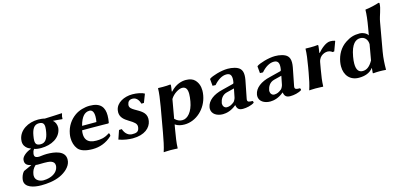

<svg xmlns="http://www.w3.org/2000/svg" viewBox="-84 -1239 4269 2019"><g transform="rotate(-15 2050.0 -230.0)"><path d="M492.2 -289C493.2 -294.7 493.7 -300.5 493.7 -306.4C493.7 -336.5 481.1 -368.1 458.2 -385.6C487.9 -385.1 523.4 -379.4 557.8 -377L561.3 -380C560.9 -389 561.5 -398 563 -407C564.6 -416 567.6 -427 571.2 -436L568.7 -439C520.2 -434.9 456.8 -434.3 381.5 -430.4C364.6 -436 332.2 -439 310.7 -439C202.7 -439 103.5 -381 86.5 -285C85 -276.1 84.2 -267.8 84.2 -260.3C84.2 -220.3 104.1 -198.1 123 -183C136 -172.6 159.4 -165 159.4 -165L156.5 -160C109.3 -145 60.1 -106.8 54.3 -74C53.3 -68.2 52.8 -62.6 52.8 -57.4C52.8 -24.7 73.1 -3.3 119.6 4C95.6 17.6 54.6 32 28.2 46C7.3 68 -3.2 99.2 -7.6 124C-8.7 130.1 -9.2 135.8 -9.2 141.3C-9.2 214.6 82.3 238 165.3 238C230.6 238 307.8 230.2 373.4 200.5C437.5 171.5 490.9 121.4 500.3 68C501.8 59.6 502.5 51.8 502.5 44.4C502.5 -48.8 390.2 -66 304.9 -66C287.9 -66 264.6 -64 241 -61C226.9 -60 226.7 -59 221.7 -59C196.7 -59 170.9 -63 170.9 -94.2C170.9 -98 171.3 -102.3 172.1 -107C175 -123.1 177.6 -135 191.6 -152C204.8 -146 231 -141 265.1 -141C381.1 -141 475.8 -195.9 492.2 -289ZM359.1 -288C346.5 -217 320.2 -181 272.2 -181C228.7 -181 214.4 -199.3 214.4 -236.2C214.4 -251.1 216.7 -269 220.4 -290C232.1 -356 255.6 -399 307.6 -399C350.5 -399 365.1 -380.6 365.1 -342.7C365.1 -327.6 362.8 -309.4 359.1 -288ZM162.5 16C168.7 16.8 176.1 18 185.1 18C214.6 18 241.5 17 255.3 17C306.8 17 367.7 21.1 367.7 75.5C367.7 80.3 367.2 85.4 366.2 91C355.5 152 287.2 193 201.2 193C170.1 193 113.5 175.4 113.5 120.1C113.5 115 113.9 109.7 114.9 104C120.8 70.9 131.7 43 162.5 16Z M741.1 -255C753.3 -304 771.6 -338.8 790 -359C805.7 -376.3 827.5 -389 855.8 -389C886.3 -389 902.9 -363 902.9 -313.4C902.9 -296.6 901 -277.1 897.1 -255ZM990 -107C936.9 -69.5 887.8 -66 845.8 -66C797.2 -66 763.1 -79.1 743.9 -105C731.6 -121.6 725.4 -143.4 725.4 -170.4C725.4 -182.6 726.7 -195.8 729.2 -210H828.7C928.7 -210 1013.9 -208 1013.9 -208L1020.9 -214C1025.8 -241.5 1028.7 -267.8 1028.7 -292.1C1028.7 -378.2 991.7 -439 871.6 -439C816.6 -439 753.7 -421.7 708.3 -389C652.7 -349 609.1 -288.9 594.5 -206C592 -191.6 590.7 -177.1 590.7 -162.7C590.7 -117.9 603.1 -74.5 628.6 -42C656.5 -6.5 712.4 10 787.4 10C859.4 10 935 -13 1000.6 -76C1001.1 -78.8 1001.3 -81.8 1001.3 -84.8C1001.3 -95.9 997.9 -107 990 -107Z M1105.1 -113 1072.2 -17C1122.6 3 1187.4 10 1223.4 10C1353.4 10 1419.5 -53 1431.7 -122C1433.3 -131.2 1434.1 -139.8 1434.1 -147.8C1434.1 -217.9 1374.9 -243.9 1317.2 -278C1290.6 -293.8 1268.2 -309.6 1268.2 -336C1268.2 -338.9 1268.5 -341.9 1269 -345C1274 -373 1287.7 -394 1326.7 -394C1375.7 -394 1396.4 -347 1404.4 -319L1431.6 -320L1466.5 -410L1465 -413C1440.6 -428 1384.6 -439 1336.6 -439C1246.6 -439 1159.8 -395 1146.3 -318C1144.8 -309.8 1144.1 -302 1144.1 -294.6C1144.1 -239.6 1182.8 -208.5 1228.1 -181C1285.5 -146.2 1307.2 -128 1307.2 -97.5C1307.2 -93 1306.7 -88.2 1305.8 -83C1297.5 -36 1266.2 -34 1228.2 -34C1193.1 -34 1155.1 -56 1135.3 -114Z M1731.7 -282C1763.1 -335 1825.1 -369 1859.1 -369C1900.9 -369 1916.2 -338.6 1916.2 -288.4C1916.2 -265.4 1913 -238.3 1907.7 -208C1888.9 -101.5 1834.1 -40 1778.1 -40C1753.1 -40 1727 -45 1695.4 -76ZM1749.1 -358 1745.5 -361C1749.5 -383.8 1754 -416.5 1754 -425C1754 -431.9 1753 -435 1746.7 -435C1728.1 -432.1 1695.8 -431 1665.6 -431C1647.5 -431 1630.2 -431.4 1617.2 -432L1614.7 -429C1614.8 -386.3 1604.6 -309.7 1591.5 -235L1544.4 32C1531.2 106.5 1517 178.5 1499.1 232L1499.6 235C1499.6 235 1539.1 232 1574.1 232C1608.4 232 1648.6 235 1648.6 235L1651.1 232C1652.7 175 1663.1 107 1676.4 32L1685.2 -18C1714.5 3 1750.3 10 1787.3 10C1913.4 10 2029.6 -94.1 2054.5 -235C2057.7 -253.6 2059.4 -271 2059.4 -287.3C2059.4 -336.5 2044.4 -375.7 2014.2 -406.5C1994.4 -426.7 1961.9 -439 1918.4 -439C1875.4 -439 1810 -425 1749.1 -358Z M2385.3 -222 2366.9 -129C2364.6 -116 2352.3 -91.1 2344 -84C2316.9 -61 2292 -50 2264 -50C2237.4 -50 2221.2 -73.6 2221.2 -97.8C2221.2 -100.8 2221.5 -103.9 2222 -107C2228.4 -143.1 2249.1 -187.8 2301.6 -201ZM2486.3 -80C2491.4 -109 2523.1 -266 2525 -277C2528.4 -296.2 2530.1 -313.1 2530.1 -327.9C2530.1 -359.6 2522.4 -382.2 2506.5 -399.1C2479.9 -427.5 2421.7 -439 2373.6 -439C2301.6 -439 2199.9 -407 2172.2 -386L2168.5 -382L2175.3 -307L2208.1 -306C2251 -356 2300.1 -385 2345.1 -385C2380 -385 2400.2 -369.3 2400.2 -324.1C2400.2 -312.5 2398.9 -298.8 2396.1 -283C2394.8 -276 2391.1 -272 2388 -271L2265.5 -240C2165.4 -217 2098.4 -166 2086.5 -98C2085.4 -92 2084.9 -86.2 2084.9 -80.6C2084.9 -22.5 2140.5 10 2204.4 10C2243.5 10 2298.7 -3 2351.6 -48H2353.6C2360.4 -7 2379.4 10 2422.4 10C2461.5 10 2513.2 0 2547.2 -23C2547.5 -31.7 2546.1 -39 2540.9 -44C2505.4 -44 2485.3 -46.4 2485.3 -70C2485.3 -73 2485.6 -76.3 2486.3 -80Z M2901.3 -222 2882.9 -129C2880.6 -116 2868.3 -91.1 2860 -84C2832.9 -61 2808 -50 2780 -50C2753.4 -50 2737.2 -73.6 2737.2 -97.8C2737.2 -100.8 2737.5 -103.9 2738 -107C2744.4 -143.1 2765.1 -187.8 2817.6 -201ZM3002.3 -80C3007.4 -109 3039.1 -266 3041 -277C3044.4 -296.2 3046.1 -313.1 3046.1 -327.9C3046.1 -359.6 3038.4 -382.2 3022.5 -399.1C2995.9 -427.5 2937.7 -439 2889.6 -439C2817.6 -439 2715.9 -407 2688.2 -386L2684.5 -382L2691.3 -307L2724.1 -306C2767 -356 2816.1 -385 2861.1 -385C2896 -385 2916.2 -369.3 2916.2 -324.1C2916.2 -312.5 2914.9 -298.8 2912.1 -283C2910.8 -276 2907.1 -272 2904 -271L2781.5 -240C2681.4 -217 2614.4 -166 2602.5 -98C2601.4 -92 2600.9 -86.2 2600.9 -80.6C2600.9 -22.5 2656.5 10 2720.4 10C2759.5 10 2814.7 -3 2867.6 -48H2869.6C2876.4 -7 2895.4 10 2938.4 10C2977.5 10 3029.2 0 3063.2 -23C3063.5 -31.7 3062.1 -39 3056.9 -44C3021.4 -44 3001.3 -46.4 3001.3 -70C3001.3 -73 3001.6 -76.3 3002.3 -80Z M3353.1 -349 3349.4 -352C3353.4 -374.8 3359.5 -416.5 3359.5 -425C3359.5 -431.9 3358.6 -435 3352.3 -435C3333.6 -432.1 3301.3 -431 3271.2 -431C3253.1 -431 3235.8 -431.4 3222.7 -432L3220.2 -429C3220.4 -386.3 3210.2 -309.7 3197 -235L3187.3 -180C3174.1 -105 3163.1 -54 3145.6 0L3146 3C3146 3 3178.6 0 3213.6 0C3247.6 0 3295 3 3295 3L3297.6 0C3299.6 -57 3305.9 -104 3319.3 -180L3332.2 -253C3345.8 -330.4 3416.8 -342 3431.9 -342C3450.9 -342 3471 -337 3486.5 -323L3504.9 -325L3543 -428L3539.7 -432C3523.6 -437 3508 -439 3490 -439C3443 -439 3386 -388 3353.1 -349Z M3853.8 -133C3818 -69 3782.3 -48 3741.8 -48C3700.5 -48 3674.7 -76.1 3674.7 -145.2C3674.7 -166.5 3677.1 -191.6 3682.3 -221C3706.1 -356 3755.5 -389 3803.9 -389C3850.9 -389 3882.4 -354.5 3883.8 -303ZM3839.9 -54H3841.9L3837.3 0C3837 2 3839.8 3 3845.8 3C3859.4 1.3 3895.3 0 3909.8 0C3922.4 0 3966.2 1 3978.8 3L3981.3 0C3981.3 -3.2 3981.3 -6.6 3981.3 -10.2C3981.3 -54.1 3984 -122.6 3996.2 -192L4050.5 -500C4062.8 -569.7 4095.9 -631.4 4095.9 -690.3C4095.9 -695.7 4092 -698 4086.4 -698C4059.6 -688 3978.6 -668 3937.6 -665L3935.1 -662C3935.2 -619.3 3927.3 -550 3913.9 -474L3899.8 -394C3885.6 -421 3842.2 -439 3813.7 -439C3746.7 -439 3708.3 -425.8 3656.5 -392.5C3586.6 -347.5 3549.8 -274.9 3537.1 -203C3534.2 -186.1 3532.7 -169.8 3532.7 -154.3C3532.7 -56.9 3589.8 10 3685.6 10C3748.6 10 3804.7 -7.5 3839.9 -54Z"/></g></svg>

Font: Linux Biolinum O 
Style: Bold Italic
Weight: 700
Designer: Philipp H. Poll
Foundry: Philipp H. Poll
Version: Version 1.3.2